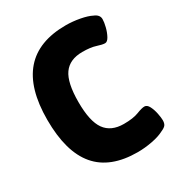

<svg xmlns="http://www.w3.org/2000/svg" viewBox="-170 -821 876 942"><g transform="rotate(-30 267.5 -350.0)"><path d="M337 8Q182 8 106.5 -81Q31 -170 31 -351Q31 -708 341 -708Q380 -708 420 -700.5Q460 -693 483 -681Q513 -669 513 -644Q513 -627 506.5 -601Q500 -575 489 -555Q478 -535 465 -535Q450 -535 421.5 -544.5Q393 -554 346 -554Q274 -554 240.5 -507Q207 -460 207 -350Q207 -241 241 -193.5Q275 -146 347 -146Q400 -146 430.5 -158Q461 -170 476 -170Q491 -170 501 -150.5Q511 -131 516 -106Q521 -81 521 -67Q521 -50 514.5 -40.5Q508 -31 487 -22Q461 -8 419 0Q377 8 337 8Z"/></g></svg>

Font: Asap Semi Condensed ExtraBold
Style: Regular
Weight: 800
Width: 4
Designer: Pablo Cosgaya
Foundry: Omnibus-Type
Version: Version 3.001; ttfautohint (v1.8.4.7-5d5b)